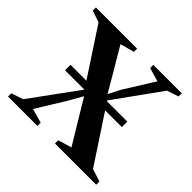

<svg xmlns="http://www.w3.org/2000/svg" viewBox="-131 -637 771 771"><g transform="rotate(45 254.5 -251.0)"><path d="M56.5 -35.5 203.5 -237 52 -468 2.5 -484.5V-502.5H236.5V-484.5L176.5 -468L248 -347L281.5 -289.5L308 -341L387 -467.5L328.5 -484.5V-502.5H490V-484.5L440.5 -468L298.5 -270.5L453 -35.5L506.5 -18.5V0H272.5V-18.5L330.5 -35.5L262 -149L221 -217L186 -155.5L112 -35.5L173 -18.5V0H6V-18.5ZM416 -267.5V-236.5H93V-267.5Z"/></g></svg>

Font: Merriweather 144pt Medium
Style: Regular
Weight: 500
Version: Version 2.100